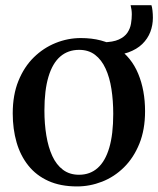

<svg xmlns="http://www.w3.org/2000/svg" viewBox="-20 -692 596 724"><path d="M28 -264.5Q28 -334 49.5 -387Q71 -440 107.5 -475.8Q144 -511.5 190 -530Q236 -548.5 284.5 -548.5Q368 -548.5 421.8 -512.2Q475.5 -476 501.2 -413.8Q527 -351.5 527 -272.5Q527 -203 505.5 -150Q484 -97 447.5 -61Q411 -25 365 -7Q319 11 270.5 11Q208 11 162.2 -9.8Q116.5 -30.5 86.8 -67.8Q57 -105 42.5 -155.2Q28 -205.5 28 -264.5ZM278 -33Q319.5 -33 348.2 -58.5Q377 -84 392 -134.8Q407 -185.5 407 -262.5Q407 -312.5 400.2 -356.2Q393.5 -400 378.2 -433.2Q363 -466.5 338.5 -485.2Q314 -504 278.5 -504Q236.5 -504 207.2 -478.8Q178 -453.5 162.8 -402.8Q147.5 -352 147.5 -275Q147.5 -224.5 154.8 -180.8Q162 -137 177.2 -103.8Q192.5 -70.5 217.5 -51.8Q242.5 -33 278 -33ZM383.5 -482.5 368 -532.5Q406 -533 428 -543Q450 -553 460.5 -568.8Q471 -584.5 474 -602.8Q477 -621 477 -638Q477 -646.5 475.8 -655.5Q474.5 -664.5 472.5 -672.5H551Q553.5 -665.5 555 -652.2Q556.5 -639 556.5 -625Q556.5 -597 546.8 -571.5Q537 -546 516.5 -526Q496 -506 463.2 -494.2Q430.5 -482.5 383.5 -482.5Z"/></svg>

Font: Merriweather 72pt Medium
Style: Regular
Weight: 500
Version: Version 2.100